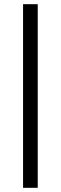

<svg xmlns="http://www.w3.org/2000/svg" viewBox="-20 -827 290 916"><path d="M160 69H90V-807H160Z"/></svg>

Font: Kaisei Decol
Style: Bold
Weight: 700
Designer: Font-Kai, 金井和夫
Foundry: KAZUO KANAI
Version: Version 5.003